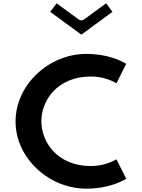

<svg xmlns="http://www.w3.org/2000/svg" viewBox="-20 -1137 849 1147"><path d="M318.2 -1117.2 280.1 -1066.2 466 -930 651.9 -1066.2 613.8 -1117.2 480.8 -1019.8C472.8 -1014 460.2 -1013.3 451.2 -1019.8ZM524 -145C320.9 -145 227 -289.7 227 -413C227 -535.4 320.9 -680 524 -680C592.6 -680 646.3 -656.5 676 -639.9L733.9 -755.7C702.5 -774.9 621.9 -815 495 -815C273.8 -815 73 -632.7 73 -411C73 -190.5 274.6 -10 495 -10C621.5 -10 701.4 -49.4 733.9 -69.3L676 -185.1C647.9 -169.4 593 -145 524 -145Z"/></svg>

Font: Hussar Ekologiczny
Style: Regular
Weight: 400
Foundry: Cannot Into Space Fonts
Version: Version 0.97